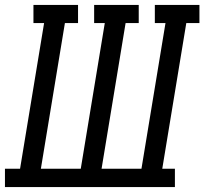

<svg xmlns="http://www.w3.org/2000/svg" viewBox="-37 -755 825 775"><path d="M-17 0V-74H44L141 -662H98V-735H278V-662H225L128 -74H289L386 -662H343V-735H523V-662H470L373 -74H534L631 -662H588V-735H768V-662H715L618 -74H669V0Z"/></svg>

Font: Iosevka Etoile Oblique
Style: Regular
Weight: 400
Italic angle: -9°
Designer: Belleve Invis
Foundry: Belleve Invis
Version: Version 15.5.2; ttfautohint (v1.8.4)